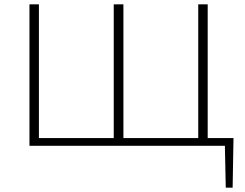

<svg xmlns="http://www.w3.org/2000/svg" viewBox="-20 -678 1140 893"><path d="M1062 195H1030L1026 0H117V-658H161V-36H509V-658H554V-36H902V-658H946V-36H1066Z"/></svg>

Font: Ysabeau Infant Light
Style: Regular
Weight: 300
Designer: Christian Thalmann (Catharsis Fonts)
Version: Version 0.003